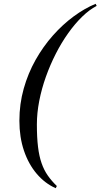

<svg xmlns="http://www.w3.org/2000/svg" viewBox="-20 -820 528 1010"><path d="M273 170Q216.5 145 173.2 94.2Q130 43.5 106 -27.5Q82 -98.5 82 -185Q82 -273 104.8 -353.8Q127.5 -434.5 167.2 -505Q207 -575.5 258.2 -633.2Q309.5 -691 367.2 -733.5Q425 -776 483 -800L488.5 -789Q450 -769 412 -732Q374 -695 338.8 -645.5Q303.5 -596 273.8 -537.8Q244 -479.5 221.5 -416.5Q199 -353.5 186.5 -289.5Q174 -225.5 174 -165Q174 -97 180 -47.5Q186 2 198.8 38.5Q211.5 75 231.5 103.5Q251.5 132 279 158.5Z"/></svg>

Font: Bodoni Moda 18pt
Style: Italic
Weight: 400
Italic angle: -13°
Designer: Owen Earl
Foundry: indestructible type
Version: Version 2.005